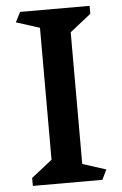

<svg xmlns="http://www.w3.org/2000/svg" viewBox="-55 -825 550 864"><g transform="rotate(-5 220.0 -393.5)"><path d="M372 -1H58V-37L152 -111V-707L46 -741L69 -786H383V-750L288 -675V-80L394 -46Z"/></g></svg>

Font: Inknut Antiqua Medium
Style: Regular
Weight: 500
Designer: Claus Eggers Sørensen
Foundry: Claus Eggers Sørensen
Version: Version 1.003; ttfautohint (v1.8.2) -l 8 -r 50 -G 200 -x 14 